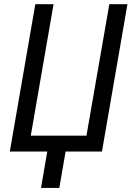

<svg xmlns="http://www.w3.org/2000/svg" viewBox="-20 -731 647 926"><path d="M150.4 -710.9H238.3L128.4 -76.7H397L507.3 -710.9H594.7L471.7 0H296.4L266.1 175.3H177.7L208 0H27.3Z"/></svg>

Font: MAUL Condensed Italic
Style: Condenced Regular Italic
Weight: 400
Italic angle: -12°
Designer: MAUL
Version: Version 1.0; 2020; ttfautohint (v1.8.3)